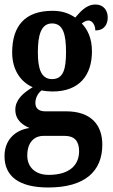

<svg xmlns="http://www.w3.org/2000/svg" viewBox="-21 -596 500 852"><path d="M193 236C356 236 433 164 433 46C433 -42 383 -102 272 -102H180C155 -102 136 -112 136 -139C136 -165 151 -186 164 -195C174 -192 199 -190 212 -190C332 -190 387 -263 387 -368C387 -428 367 -465 342 -492C351 -498 359 -505 372 -505C385 -505 402 -489 402 -461C443 -461 457 -489 457 -519C457 -550 438 -576 403 -576C361 -576 335 -543 313 -518C285 -537 255 -548 212 -548C89 -548 33 -480 33 -363C33 -286 71 -232 124 -209C79 -182 47 -152 47 -109C47 -63 80 -41 110 -28C46 -19 -1 25 -1 97C-1 186 63 236 193 236ZM210 -245C162 -245 147 -290 147 -364C147 -442 162 -492 210 -492C259 -492 272 -444 272 -365C272 -289 260 -245 210 -245ZM195 180C137 180 100 147 100 94C100 27 140 7 170 7H267C309 7 330 30 330 75C330 137 287 180 195 180Z"/></svg>

Font: Noto Serif Khmer ExtraCondensed
Style: Bold
Weight: 700
Width: 2
Designer: Danh Hong and the Monotype Design Team
Foundry: Monotype Imaging Inc.
Version: Version 2.004